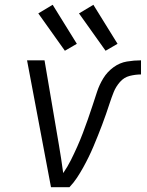

<svg xmlns="http://www.w3.org/2000/svg" viewBox="-20 -782 616 802"><path d="M193 0H270Q288 -19 301.5 -39.5Q315 -60 327 -81.5Q339 -103 350 -125.5Q361 -148 370.5 -170.5Q380 -193 389 -215.5Q398 -238 406.5 -260.5Q415 -283 423 -306Q431 -329 438.5 -352Q446 -375 455 -397.5Q464 -420 481 -439.5Q498 -459 522 -465Q546 -471 569 -471V-530Q540 -530 510 -525Q480 -520 454 -501Q428 -482 411.5 -455Q395 -428 385.5 -399Q376 -370 366.5 -341Q357 -312 347 -283.5Q337 -255 326 -226Q315 -197 302.5 -169Q290 -141 276 -113Q262 -85 244 -59Q240 -89 235.5 -118.5Q231 -148 226 -177L166 -530H93ZM421 -570 471 -599 370 -762 310 -726ZM251 -570 301 -599 200 -762 140 -726Z"/></svg>

Font: Iosevka Sparkle Light
Style: Italic
Weight: 300
Italic angle: -9°
Designer: Belleve Invis
Foundry: Belleve Invis
Version: Version 4.5.0; ttfautohint (v1.8.3)